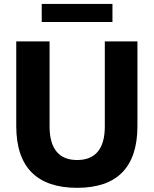

<svg xmlns="http://www.w3.org/2000/svg" viewBox="-20 -925 766 957"><path d="M364.3 11.2C562 11.2 665 -89.8 665 -296.4V-718.8H502.4V-294.4C502.4 -183.1 455.1 -127.4 364.3 -127.4C274.9 -127.4 227.1 -183.1 227.1 -294.4V-718.8H61V-296.4C61 -89.8 166.5 11.2 364.3 11.2ZM540.5 -815.4V-905.3H188V-815.4Z"/></svg>

Font: Winston ExtraBold
Style: Regular
Weight: 800
Designer: Vernon Adams, Kim Jin-seong, David Berlow, Cristiano Sobral
Foundry: The Winston Project Authors
Version: Version 3.004